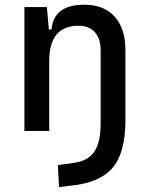

<svg xmlns="http://www.w3.org/2000/svg" viewBox="-20 -547 626 802"><path d="M226.6 234.4 221.7 142.6 285.2 133.8Q345.7 126.5 373 87.9Q400.4 49.3 400.4 -30.3V-336.9Q400.4 -386.2 376 -412.8Q351.6 -439.5 307.6 -439.5Q185.5 -439.5 185.5 -291V0H82V-517.6H175.8L184.1 -423.8H195.3Q204.1 -527.3 332 -527.3Q414.1 -527.3 459 -477.5Q503.9 -427.7 503.9 -336.9V-45.9Q503.9 92.3 449.5 154.8Q395 217.3 275.4 228.5Z"/></svg>

Font: CaskaydiaCove NFP
Style: Regular
Weight: 400
Designer: Aaron Bell
Foundry: Saja Typeworks
Version: Version 2111.001; VTT 6.35;Nerd Fonts 3.1.1